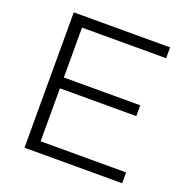

<svg xmlns="http://www.w3.org/2000/svg" viewBox="-126 -817 906 933"><g transform="rotate(20 327.5 -350.0)"><path d="M99 0V-700H597V-644H162V-386H557V-330H162V-56H604V0Z"/></g></svg>

Font: REM ExtraLight
Style: Regular
Weight: 250
Designer: Octavio Pardo
Foundry: Ashler Design
Version: Version 1.005;gftools[0.9.28]